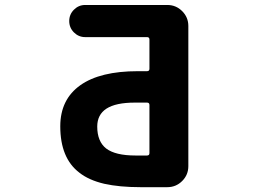

<svg xmlns="http://www.w3.org/2000/svg" viewBox="-20 -776 1040 776"><path d="M547.9 -19.5Q462.9 -19.5 401.4 -33.2Q338.9 -47.9 300.8 -78.1Q223.6 -136.7 223.6 -265.6Q223.6 -374 304.7 -431.6Q384.8 -488.3 537.1 -488.3H574.2Q584 -488.3 584 -498V-616.2Q584 -626 574.2 -626H324.2Q297.9 -626 278.8 -645Q259.8 -664.1 259.8 -690.9Q259.8 -717.8 278.8 -736.8Q297.9 -755.9 324.2 -755.9H656.2Q691.4 -755.9 716.3 -731Q741.2 -706.1 741.2 -670.9V-104.5Q741.2 -69.3 716.3 -44.4Q691.4 -19.5 656.2 -19.5ZM524.4 -361.3Q448.2 -361.3 410.2 -336.9Q373 -312.5 373 -264.6Q373 -204.1 409.2 -175.8Q446.3 -147.5 527.3 -147.5H574.2Q584 -147.5 584 -157.2V-351.6Q584 -361.3 574.2 -361.3Z"/></svg>

Font: Rounded-X Mgen+ 1m bold
Style: Bold
Weight: 700
Designer: [Source Han Sans]
Ryoko NISHIZUKA  (kana & ideographs); Paul D. Hunt (Latin, Greek & Cyrillic); Wenlong ZHANG  (bopomofo
Version: Version 1.059.20150602